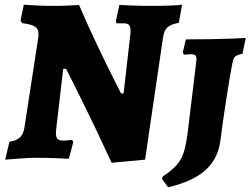

<svg xmlns="http://www.w3.org/2000/svg" viewBox="-20 -669 1062 814"><path d="M533 -527Q535 -551 529 -560.5Q523 -570 506 -570H475L471 -578L486 -648Q501 -647 543 -645.5Q585 -644 627 -644Q662 -644 701 -645.5Q740 -647 752 -649L738 -572Q706 -567 690.5 -553.5Q675 -540 671 -509L595 8L453 21Q389 -119 324.5 -249Q260 -379 260 -377H248L218 -120Q217 -114 217 -104Q217 -87 224 -80Q231 -73 248 -73Q258 -73 269.5 -74.5Q281 -76 285 -76L291 -68L272 4Q257 3 216 1.5Q175 0 136 0Q99 0 57 3.5Q15 7 2 8L20 -68Q49 -72 64.5 -86.5Q80 -101 84 -131L142 -508Q143 -514 143 -525Q143 -547 128 -556.5Q113 -566 74 -571L67 -582L81 -649Q92 -648 131 -646Q170 -644 207 -644Q236 -644 270.5 -645.5Q305 -647 315 -648Q352 -562 391.5 -479Q431 -396 458.5 -341.5Q486 -287 493 -273H504ZM813 -418Q813 -430 808 -434.5Q803 -439 791 -439Q781 -439 772 -438Q763 -437 760 -437L755 -447L768 -502L878 -503Q931 -504 970.5 -505.5Q1010 -507 1022 -508L1008 -441Q984 -436 976.5 -429Q969 -422 965 -400Q955 -350 939.5 -250Q924 -150 914 -70Q903 6 850.5 53Q798 100 693 125L667 90L670 79Q707 55 727 33Q747 11 757.5 -19Q768 -49 775 -101L811 -399Q813 -415 813 -418Z"/></svg>

Font: Alegreya SC ExtraBold
Style: Italic
Weight: 800
Italic angle: -7°
Designer: Juan Pablo del Peral
Foundry: Huerta Tipografica
Version: Version 2.007; ttfautohint (v1.6)